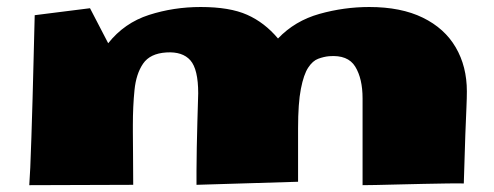

<svg xmlns="http://www.w3.org/2000/svg" viewBox="-20 -526 1418 551"><path d="M64 5.4 66.9 -45.4Q68.4 -79.1 70.1 -131.8Q71.8 -184.6 73.5 -243.4Q75.2 -302.2 76.4 -355.2Q77.6 -408.2 78.6 -443.4Q79.6 -478.5 79.6 -482.4L238.3 -502.4L290.5 -401.9Q336.9 -460.4 407.7 -483.2Q478.5 -505.9 555.7 -505.9Q639.2 -505.9 689.2 -483.6Q739.3 -461.4 777.8 -415.5Q826.2 -466.3 896.7 -486.1Q967.3 -505.9 1039.6 -505.9Q1130.9 -505.9 1193.4 -475.3Q1255.9 -444.8 1287.8 -390.1Q1319.8 -335.4 1319.8 -263.7Q1319.8 -245.6 1318.6 -218Q1317.4 -190.4 1315.4 -139.4Q1313.5 -88.4 1311 0.5Q1293.9 0 1262.9 0.5Q1231.9 1 1194.8 1.7Q1157.7 2.4 1121.8 3.4Q1085.9 4.4 1058.6 4.9Q1031.2 5.4 1020.5 5.4V-243.7Q1020.5 -300.3 999.5 -334.7Q978.5 -369.1 924.3 -364.7Q909.2 -363.3 893.3 -357.4Q877.4 -351.6 864.5 -332Q851.6 -312.5 843.5 -271.2Q835.4 -230 835.4 -157.7V-4.4L543.9 4.4V-35.2Q543.9 -64.9 544.7 -102.5Q545.4 -140.1 546.4 -175.3Q547.4 -210.4 548.1 -233.6Q548.8 -256.8 548.8 -258.3Q548.8 -327.1 526.4 -352.8Q503.9 -378.4 457.5 -375.5Q410.6 -372.6 390.6 -343.3Q370.6 -314 366 -267.6Q361.3 -221.2 361.3 -167V-147.9Q361.3 -122.1 361.8 -81.3Q362.3 -40.5 362.3 4.4Z"/></svg>

Font: Seymour One
Style: Regular
Weight: 400
Designer: Vernon Adams
Foundry: Vernon Adams
Version: Version 1.100; ttfautohint (v1.8.4.7-5d5b);gftools[0.9.33]